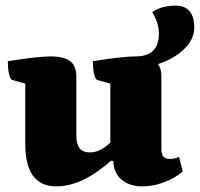

<svg xmlns="http://www.w3.org/2000/svg" viewBox="-20 -652 712 684"><path d="M181 12Q70 12 70 -139V-354L24 -367Q17 -369 12.5 -387Q8 -405 8 -434Q65 -443 101 -447Q137 -451 160 -451Q208 -451 230 -434Q252 -417 252 -379V-168Q252 -109 299 -109Q322 -109 341 -120Q360 -131 373 -144V-354L327 -367Q320 -369 315.5 -387Q311 -405 311 -434Q368 -443 404 -447Q440 -451 463 -451Q511 -451 533 -434Q555 -417 555 -379V-121Q555 -102 562 -94Q569 -86 585 -86Q604 -86 618 -93L631 -41Q603 -17 564 -2.5Q525 12 488 12Q441 12 412.5 -12.5Q384 -37 384 -79H375Q272 12 181 12ZM463 -412V-451Q546 -451 546 -532Q546 -571 522 -609Q557 -632 605 -632Q672 -632 672 -553Q672 -516 642.5 -484Q613 -452 565.5 -432Q518 -412 463 -412Z"/></svg>

Font: Petrona Black
Style: Regular
Weight: 900
Designer: Ringo R. Seeber
Foundry: Ringo R. Seeber
Version: Version 2.001; ttfautohint (v1.8.3)